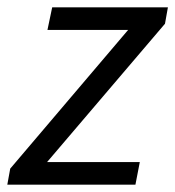

<svg xmlns="http://www.w3.org/2000/svg" viewBox="-30 -506 480 526"><path d="M-10 0 -2 -44 321 -424H100L113 -486H430L422 -441L99 -62H353L341 0Z"/></svg>

Font: TypoPRO Source Sans Pro
Style: Italic
Weight: 400
Italic angle: -11°
Designer: Paul D. Hunt
Foundry: Adobe Systems Incorporated
Version: Version 1.075;PS 2.000;hotconv 1.0.86;makeotf.lib2.5.63406